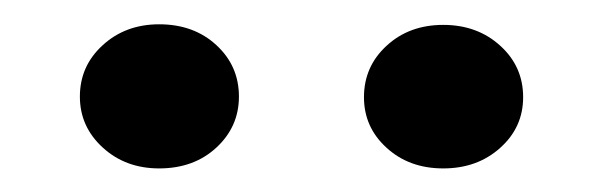

<svg xmlns="http://www.w3.org/2000/svg" viewBox="-20 -749 510 162"><path d="M47.4 -667.5Q47.4 -693.4 66.7 -710.9Q85.9 -728.5 114.3 -728.5Q143.6 -728.5 162.6 -710.9Q181.6 -693.4 181.6 -667.5Q181.6 -642.1 162.6 -624.5Q143.6 -606.9 114.3 -606.9Q85.9 -606.9 66.7 -624.5Q47.4 -642.1 47.4 -667.5ZM287.1 -667Q287.1 -692.9 306.2 -710.4Q325.2 -728 354 -728Q382.8 -728 402.1 -710.4Q421.4 -692.9 421.4 -667Q421.4 -641.6 402.1 -624.3Q382.8 -606.9 354 -606.9Q325.2 -606.9 306.2 -624.3Q287.1 -641.6 287.1 -667Z"/></svg>

Font: Vazirmatn FD
Style: Bold
Weight: 700
Designer: Saber Rastikerdar
Foundry: Saber Rastikerdar
Version: Version 33.001